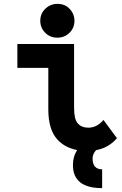

<svg xmlns="http://www.w3.org/2000/svg" viewBox="-20 -762 626 982"><path d="M273.4 -742.2Q311.5 -742.2 335 -717.8Q360.8 -691.4 360.8 -655.8Q360.8 -619.1 335.4 -594.2Q310.1 -569.3 273.4 -569.3Q236.8 -569.3 212.4 -593.3Q186 -618.7 186 -655.8Q186 -692.9 212.4 -717.8Q238.3 -742.2 273.4 -742.2ZM578.1 -55.2Q536.6 -6.3 471.7 5.9Q453.6 24.9 453.6 48.3Q453.6 104 502.4 104V200.2Q353 200.2 353 82Q353 38.6 374.5 5.4Q312.5 -6.3 274.4 -47.4Q227.1 -98.1 227.1 -202.6V-415H68.8V-537.1H358.9V-210.4Q358.9 -153.3 377 -131.8Q396.5 -108.9 432.1 -108.9Q475.1 -108.9 509.3 -148.4Z"/></svg>

Font: Consola Mono
Style: Bold
Weight: 700
Monospace: yes
Designer: Wojciech Kalinowski "wmk69" (wmk69@o2.pl)
Foundry: Wojciech Kalinowski "wmk69" (wmk69@o2.pl)
Version: Version 2.1.0